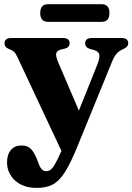

<svg xmlns="http://www.w3.org/2000/svg" viewBox="-20 -659 630 914"><path d="M271.5 61 272.5 59.5 62.5 -388Q54 -406.5 45.2 -413.8Q36.5 -421 20 -427Q1.5 -434.5 1.5 -452.5Q1.5 -478 33.5 -478H280Q311.5 -478 311.5 -452.5Q311.5 -434 289 -427.5L273 -424Q251.5 -418.5 247.8 -405.5Q244 -392.5 257.5 -361.5L355.5 -132.5L444 -353.5Q456 -384.5 452.5 -399.8Q449 -415 427 -421L408.5 -426Q385.5 -433 385.5 -452.5Q385.5 -478 417 -478H558.5Q590.5 -478 590.5 -452.5Q590.5 -436.5 569 -426.5Q549 -418 536.5 -405Q524 -392 512 -362L346.5 43Q315 120 288.2 161.8Q261.5 203.5 230.8 219.5Q200 235.5 156 235.5Q90 235.5 51.8 200.5Q13.5 165.5 13.5 113.5Q13.5 76.5 32 55Q50.5 33.5 81.5 33.5Q112.5 33.5 128.5 51.5Q144.5 69.5 156 99L164.5 120.5Q176.5 156 199.5 156Q210 156 219.5 149.8Q229 143.5 241.2 123.2Q253.5 103 271.5 61ZM171.5 -597Q171.5 -639 209 -639H463.5Q501 -639 501 -597.5Q501 -555 463.5 -555H209Q171.5 -555 171.5 -597Z"/></svg>

Font: Fraunces 9pt S000
Style: Bold
Weight: 700
Version: Version 1.000; ttfautohint (v1.8.3)